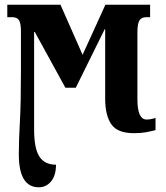

<svg xmlns="http://www.w3.org/2000/svg" viewBox="-20 -556 704 816"><path d="M145 240Q176 240 197 215Q218 190 218 144Q170 144 147.5 109.5Q125 75 125 -5V-420H128L258 -183H302L425 -432H427V-136Q427 -66 453 -28Q479 10 549 10Q579 10 600.5 6Q622 2 641 -3V-55Q621 -48 603 -48Q564 -48 564 -134V-418Q564 -455 572.5 -469Q581 -483 602 -483H618V-536H428L331 -323L237 -536H11V-483H32Q52 -483 60.5 -470.5Q69 -458 69 -422V-255Q69 -116 64.5 -38Q60 40 60 100Q60 240 145 240Z"/></svg>

Font: Noto Serif ExtraCondensed Extra
Style: Regular
Weight: 800
Width: 3
Designer: Monotype Design Team
Foundry: Monotype Imaging Inc.
Version: Version 1.002